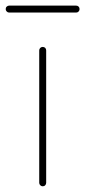

<svg xmlns="http://www.w3.org/2000/svg" viewBox="-84 -653 299 674"><path d="M65.9 1Q61 1 57.4 -2.7Q53.7 -6.3 53.7 -11.2V-476.1Q53.7 -481.4 57.4 -484.9Q61 -488.3 65.9 -488.3Q71.3 -488.3 74.7 -484.9Q78.1 -481.4 78.1 -476.1V-11.2Q78.1 -6.3 74.7 -2.7Q71.3 1 65.9 1ZM195.3 -621.1Q195.3 -616.2 191.9 -612.5Q188.5 -608.9 183.1 -608.9H-51.8Q-56.6 -608.9 -60.3 -612.5Q-64 -616.2 -64 -621.1Q-64 -626.5 -60.3 -629.9Q-56.6 -633.3 -51.8 -633.3H183.1Q188.5 -633.3 191.9 -629.9Q195.3 -626.5 195.3 -621.1Z"/></svg>

Font: Velvelyne Light
Style: Regular
Weight: 200
Designer: Manon Van der Borght et Mariel Nils
Foundry: Velvetyne
Version: Version 1.070